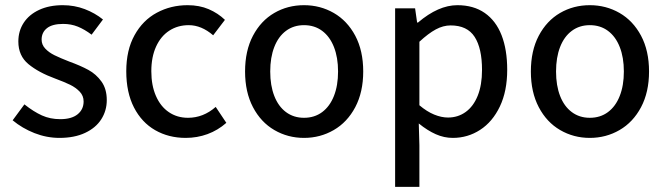

<svg xmlns="http://www.w3.org/2000/svg" viewBox="-20 -520 2569 741"><path d="M212.4 -60.1Q256.3 -60.1 279.5 -78.9Q302.7 -97.7 302.7 -128.4Q302.7 -150.4 287.6 -166.3Q272.5 -182.1 250.5 -192.9Q228.5 -203.6 192.9 -216.8Q128.9 -240.2 89.8 -272.5Q50.8 -304.7 50.8 -359.9Q50.8 -400.4 71.5 -432.1Q92.3 -463.9 131.1 -481.9Q169.9 -500 222.2 -500Q267.1 -500 306.9 -484.9Q346.7 -469.7 377.4 -444.8L333.5 -386.2Q306.2 -406.7 280.3 -417.2Q254.4 -427.7 223.6 -427.7Q182.1 -427.7 161.4 -411.4Q140.6 -395 140.6 -367.2Q140.6 -347.2 154.8 -332.3Q168.9 -317.4 190.2 -306.9Q211.4 -296.4 246.6 -282.7Q291 -266.6 321 -250.2Q351.1 -233.9 371.6 -205.3Q392.1 -176.8 392.1 -133.8Q392.1 -92.8 370.8 -59.6Q349.6 -26.4 308.3 -7.1Q267.1 12.2 209.5 12.2Q160.2 12.2 113 -6.3Q65.9 -24.9 28.8 -55.7L74.2 -117.2Q109.9 -88.9 141.8 -74.5Q173.8 -60.1 212.4 -60.1Z M848.1 -443.4 802.7 -383.8Q757.3 -422.9 708.5 -422.9Q666 -422.9 633.3 -401.6Q600.6 -380.4 582.3 -340.1Q564 -299.8 564 -245.1Q564 -190.4 581.8 -149.7Q599.6 -108.9 631.6 -87.2Q663.6 -65.4 705.6 -65.4Q764.6 -65.4 812.5 -107.4L853.5 -45.9Q820.8 -17.1 780.8 -2.4Q740.7 12.2 696.8 12.2Q630.9 12.2 578.9 -17.6Q526.9 -47.4 497.1 -105.2Q467.3 -163.1 467.3 -245.1Q467.3 -326.7 499.3 -384.3Q531.2 -441.9 585.2 -470.9Q639.2 -500 704.1 -500Q749.5 -500 785.4 -484.6Q821.3 -469.2 848.1 -443.4Z M1381.8 -244.1Q1381.8 -164.6 1351.1 -106.4Q1320.3 -48.3 1268.1 -18.1Q1215.8 12.2 1153.3 12.2Q1090.8 12.2 1038.8 -18.1Q986.8 -48.3 956.3 -106.4Q925.8 -164.6 925.8 -244.1Q925.8 -324.2 956.3 -382.1Q986.8 -439.9 1038.6 -470Q1090.3 -500 1153.3 -500Q1215.8 -500 1268.1 -470Q1320.3 -439.9 1351.1 -382.1Q1381.8 -324.2 1381.8 -244.1ZM1284.7 -244.1Q1284.7 -298.3 1268.8 -338.6Q1252.9 -378.9 1223.4 -400.9Q1193.8 -422.9 1153.3 -422.9Q1113.3 -422.9 1083.7 -400.9Q1054.2 -378.9 1038.6 -338.6Q1022.9 -298.3 1022.9 -244.1Q1022.9 -189.9 1038.6 -149.7Q1054.2 -109.4 1083.7 -87.4Q1113.3 -65.4 1153.3 -65.4Q1193.8 -65.4 1223.4 -87.4Q1252.9 -109.4 1268.8 -149.7Q1284.7 -189.9 1284.7 -244.1Z M1598.6 201.2H1504.9V-487.8H1582L1589.8 -433.1H1593.3Q1671.9 -500 1745.1 -500Q1807.6 -500 1850.8 -470Q1894 -439.9 1915.8 -384Q1937.5 -328.1 1937.5 -250.5Q1937.5 -168.5 1909.2 -109.1Q1880.9 -49.8 1833 -18.8Q1785.2 12.2 1727.5 12.2Q1693.8 12.2 1661.9 -2Q1629.9 -16.1 1596.2 -43.5L1598.6 40.5ZM1840.3 -250Q1840.3 -333.5 1811.8 -377.7Q1783.2 -421.9 1719.2 -421.9Q1690.4 -421.9 1661.9 -406.5Q1633.3 -391.1 1598.6 -358.9V-113.8Q1627.4 -89.4 1655.5 -77.9Q1683.6 -66.4 1709 -66.4Q1747.6 -66.4 1777.3 -87.9Q1807.1 -109.4 1823.7 -150.6Q1840.3 -191.9 1840.3 -250Z M2484.9 -244.1Q2484.9 -164.6 2454.1 -106.4Q2423.3 -48.3 2371.1 -18.1Q2318.8 12.2 2256.3 12.2Q2193.8 12.2 2141.8 -18.1Q2089.8 -48.3 2059.3 -106.4Q2028.8 -164.6 2028.8 -244.1Q2028.8 -324.2 2059.3 -382.1Q2089.8 -439.9 2141.6 -470Q2193.4 -500 2256.3 -500Q2318.8 -500 2371.1 -470Q2423.3 -439.9 2454.1 -382.1Q2484.9 -324.2 2484.9 -244.1ZM2387.7 -244.1Q2387.7 -298.3 2371.8 -338.6Q2356 -378.9 2326.4 -400.9Q2296.9 -422.9 2256.3 -422.9Q2216.3 -422.9 2186.8 -400.9Q2157.2 -378.9 2141.6 -338.6Q2126 -298.3 2126 -244.1Q2126 -189.9 2141.6 -149.7Q2157.2 -109.4 2186.8 -87.4Q2216.3 -65.4 2256.3 -65.4Q2296.9 -65.4 2326.4 -87.4Q2356 -109.4 2371.8 -149.7Q2387.7 -189.9 2387.7 -244.1Z"/></svg>

Font: Varta SemiBold
Style: Regular
Weight: 600
Designer: Joana Correia, Viktoriya Grabowska, Eben Sorkin
Foundry: Sorkin Type
Version: Version 1.003; ttfautohint (v1.3) -l 8 -r 24 -G 200 -x 12 -H